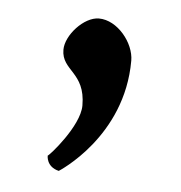

<svg xmlns="http://www.w3.org/2000/svg" viewBox="-33 -137 316 335"><g transform="rotate(5 125.0 30.5)"><path d="M70.8 -45.9C70.8 -8.8 112.3 -10.3 112.3 48.3C112.3 84.5 62 140.6 59.6 140.6C59.6 140.6 58.6 160.2 81.1 165.5C81.1 165.5 190.4 96.7 190.4 -37.1C190.4 -67.9 160.6 -105.5 127.9 -105.5C101.6 -105.5 70.8 -71.3 70.8 -45.9Z"/></g></svg>

Font: Trykker
Style: Regular
Weight: 400
Designer: Magnus Gaarde
Foundry: Magnus Gaarde
Version: Version 1.001